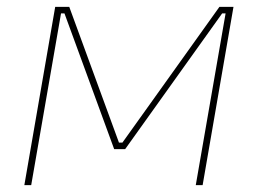

<svg xmlns="http://www.w3.org/2000/svg" viewBox="-20 -540 752 560"><path d="M51 0H71L158 -501H168L313 -105H345L628 -501H638L551 0H571L661 -520H620L337 -124H327L182 -520H141Z"/></svg>

Font: Fixel Display Thin
Style: Italic
Weight: 100
Italic angle: -10°
Designer: AlfaBravo + MacPaw
Foundry: Kyrylo Tkachov, Marchela Mozhyna, Serhii Makarenko, Maria Weinstein, Zakhar Kryvoshyya
Version: Version 1.210;Glyphs 3.2 (3217)